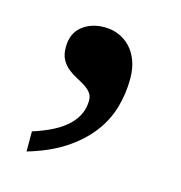

<svg xmlns="http://www.w3.org/2000/svg" viewBox="-57 -181 364 387"><g transform="rotate(15 125.0 12.5)"><path d="M193.8 -42Q193.8 -10.3 185.1 19.5Q176.3 49.3 156.5 74.7Q136.7 100.1 105.7 120.4Q74.7 140.6 29.8 153.8V111.8Q79.1 96.2 102.1 73.7Q125 51.3 125 22Q125 12.2 119.6 5.6Q114.3 -1 106 -6.1Q97.7 -11.2 88.4 -16.1Q79.1 -21 70.8 -27.8Q62.5 -34.7 57.1 -44.7Q51.8 -54.7 51.8 -69.8Q51.8 -98.6 70.6 -113.8Q89.4 -128.9 117.2 -128.9Q132.8 -128.9 146.5 -123.3Q160.2 -117.7 170.9 -106.7Q181.6 -95.7 187.7 -79.3Q193.8 -63 193.8 -42Z"/></g></svg>

Font: Droid Serif
Style: Regular
Weight: 400
Designer: Monotype Design team
Foundry: Monotype Imaging Inc.
Version: Version 1.03